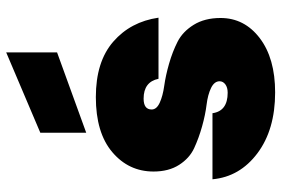

<svg xmlns="http://www.w3.org/2000/svg" viewBox="-164 -736 907 619"><g transform="rotate(-90 289.5 -426.5)"><path d="M541 -169Q541 -92 476 -42.5Q411 7 301 7Q181 7 105 -50Q29 -107 21 -195H234Q241 -146 300 -146Q317 -146 327 -153.5Q337 -161 337 -172Q337 -189 315.5 -199.5Q294 -210 261.5 -214Q229 -218 191.5 -228.5Q154 -239 121.5 -254Q89 -269 67.5 -302.5Q46 -336 46 -385Q46 -465 108.5 -518Q171 -571 286 -571Q400 -571 464.5 -515Q529 -459 542 -369H345Q335 -417 281 -417Q246 -417 246 -391Q246 -375 268 -365Q290 -355 322.5 -350.5Q355 -346 393.5 -335Q432 -324 464.5 -307.5Q497 -291 519 -255.5Q541 -220 541 -169ZM171 -750 430 -860V-696L171 -602Z"/></g></svg>

Font: Poppins Black
Style: Regular
Weight: 900
Designer: Ninad Kale (Devanagari), Jonny Pinhorn (Latin)
Foundry: Indian Type Foundry
Version: Version 3.200;PS 1.000;hotconv 16.6.54;makeotf.lib2.5.65590